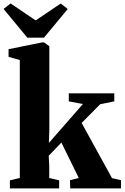

<svg xmlns="http://www.w3.org/2000/svg" viewBox="-38 -1056 698 1076"><path d="M17.5 0V-45.5L73 -58.5V-719.5L10 -737.5V-780.5L199.5 -818.5H208.5L238.5 -797V-330L236 -255L426.5 -473L347.5 -488V-533H602.5V-488L523.5 -472L419.5 -367L589.5 -58L640 -46V0H355.5L354 -46L403.5 -58.5L306 -257L235 -183L238 -126.5V-58.5L293.5 -45.5V0ZM115 -845 -18 -1006 21.5 -1036.5 162 -941.5 302.5 -1036.5 341.5 -1005.5 208.5 -845Z"/></svg>

Font: Merriweather 72pt Black
Style: Regular
Weight: 900
Version: Version 2.100